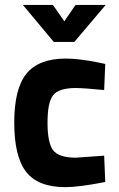

<svg xmlns="http://www.w3.org/2000/svg" viewBox="-20 -751 486 783"><path d="M199.2 -580.1 73.2 -731H195.8L242.2 -664.1L288.1 -731H411.1L283.2 -580.1ZM249 -512.2Q300.8 -512.2 381.8 -496.1L409.2 -490.2L404.8 -383.8Q325.7 -391.6 288.1 -392.1Q218.8 -391.6 196.3 -362.3Q173.8 -333 173.8 -251Q173.8 -168.9 196.3 -138.7Q218.8 -108.4 289.1 -107.9L404.8 -116.2L409.2 -8.8Q302.2 12.2 246.1 12.2Q135.3 12.2 86.4 -50.3Q38.1 -112.8 38.1 -251Q38.1 -389.2 87.9 -450.7Q138.2 -512.2 249 -512.2Z"/></svg>

Font: TitilliumWeb-Bold
Style: Bold
Weight: 700
Version: Version 1.001;PS 57.000;hotconv 1.0.70;makeotf.lib2.5.55311